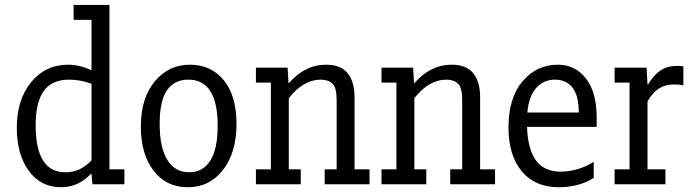

<svg xmlns="http://www.w3.org/2000/svg" viewBox="-20 -761 2855 793"><path d="M284 -679V-740.7H432.1V-61.7H493.8V0H361.7L358 -42L355.6 -43.2Q303.7 12.3 232.1 12.3Q148.1 12.3 98.8 -55.6Q49.4 -123.5 49.4 -233.3Q49.4 -349.4 108.6 -421.6Q167.9 -493.8 261.7 -493.8Q308.6 -493.8 355.6 -471.6L358 -472.8V-679ZM358 -414.8Q312.3 -432.1 265.4 -432.1Q195.1 -432.1 161.1 -385.8Q127.2 -339.5 127.2 -242Q127.2 -148.1 157.4 -98.8Q187.7 -49.4 250.6 -49.4Q312.3 -49.4 358 -98.8Z M561.7 -238.3Q561.7 -355.6 619.1 -424.7Q676.5 -493.8 764.2 -493.8Q851.9 -493.8 904.3 -429.6Q956.8 -365.4 956.8 -249.4Q956.8 -130.9 901.2 -59.3Q845.7 12.3 755.6 12.3Q666.7 12.3 614.2 -56.2Q561.7 -124.7 561.7 -238.3ZM639.5 -249.4Q639.5 -151.9 671 -100.6Q702.5 -49.4 761.7 -49.4Q817.3 -49.4 848.1 -96.9Q879 -144.4 879 -242Q879 -432.1 758 -432.1Q700 -432.1 669.8 -388.3Q639.5 -344.4 639.5 -249.4Z M1037 -61.7H1098.8V-419.8H1037V-481.5H1167.9L1171.6 -417.3H1172.8Q1239.5 -493.8 1325.9 -493.8Q1387.7 -493.8 1416 -458.6Q1444.4 -423.5 1444.4 -359.3V-61.7H1506.2V0H1321V-61.7H1370.4V-349.4Q1370.4 -398.8 1353.1 -415.4Q1335.8 -432.1 1304.9 -432.1Q1233.3 -432.1 1172.8 -355.6V-61.7H1222.2V0H1037Z M1555.6 -61.7H1617.3V-419.8H1555.6V-481.5H1686.4L1690.1 -417.3H1691.4Q1758 -493.8 1844.4 -493.8Q1906.2 -493.8 1934.6 -458.6Q1963 -423.5 1963 -359.3V-61.7H2024.7V0H1839.5V-61.7H1888.9V-349.4Q1888.9 -398.8 1871.6 -415.4Q1854.3 -432.1 1823.5 -432.1Q1751.9 -432.1 1691.4 -355.6V-61.7H1740.7V0H1555.6Z M2432.1 -92.6V-25.9Q2370.4 12.3 2287.7 12.3Q2190.1 12.3 2135.2 -53.1Q2080.2 -118.5 2080.2 -235.8Q2080.2 -356.8 2138.3 -425.3Q2196.3 -493.8 2284 -493.8Q2355.6 -493.8 2400 -437Q2444.4 -380.2 2444.4 -275.3V-237H2156.8Q2159.3 -150.6 2190.7 -102.5Q2222.2 -54.3 2291.4 -51.9Q2367.9 -51.9 2432.1 -92.6ZM2370.4 -296.3Q2370.4 -366.7 2344.4 -399.4Q2318.5 -432.1 2271.6 -432.1Q2225.9 -432.1 2195.1 -398.1Q2164.2 -364.2 2158 -296.3Z M2518.5 -61.7H2580.2V-419.8H2518.5V-481.5H2650.6L2654.3 -412.3H2656.8Q2680.2 -451.9 2708.6 -470.4Q2737 -488.9 2776.5 -488.9Q2791.4 -488.9 2802.5 -486.4V-408.6Q2784 -412.3 2764.2 -412.3Q2728.4 -412.3 2701.9 -395.7Q2675.3 -379 2654.3 -342V-61.7H2728.4V0H2518.5Z"/></svg>

Font: Slabo 27px
Style: Regular
Weight: 400
Version: Version 1.02 Build 003a